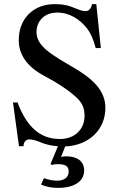

<svg xmlns="http://www.w3.org/2000/svg" viewBox="-20 -696 596 931"><path d="M225 99 232 104C240 101 248 100 260 100C298 100 313 110 313 136C313 163 292 180 258 180C237 180 220 177 193 168L179 199C208 211 232 215 263 215C340 215 388 183 388 131C388 87 356 62 302 62C292 62 286 63 276 65L296 14C407 10 491 -64 491 -173C491 -249 442 -307 336 -369C231 -430 157 -472 157 -540C157 -595 196 -635 258 -635C318 -635 368 -602 403 -557C421 -533 432 -507 444 -463H469L447 -676H426C422 -654 411 -642 394 -642C384 -642 368 -646 350 -654C312 -670 286 -676 245 -676C146 -676 71 -610 71 -501C71 -439 103 -377 193 -329C257 -295 326 -251 361 -213C380 -192 390 -169 390 -134C390 -68 341 -22 271 -22C176 -22 111 -78 65 -199H43L72 13H94C94 -8 107 -20 122 -20C133 -20 150 -17 169 -9C198 4 229 11 261 13Z"/></svg>

Font: XITS Math
Style: Regular
Weight: 400
Designer: MicroPress Inc., with final additions and corrections provided by Coen Hoffman, Elsevier (retired)
Version: Version 1.108